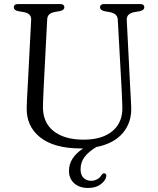

<svg xmlns="http://www.w3.org/2000/svg" viewBox="-20 -720 781 952"><path d="M582.5 -288 564 -622.5Q562.5 -652.5 526 -659.5L498.5 -664.5Q476 -669.5 476 -683.5Q476 -700 498 -700H674Q695.5 -700 695.5 -683.5Q695.5 -669.5 673 -664.5L646.5 -660Q606.5 -652.5 608.5 -620.5L625.5 -287Q627 -262.5 628.2 -239Q629.5 -215.5 630.5 -190.5Q634 -114.5 589.5 -61.2Q545 -8 457.5 9Q418.5 32.5 399 58.8Q379.5 85 379.5 119.5Q379.5 148 394.5 162.2Q409.5 176.5 431.5 176.5Q447 176.5 461.2 169.2Q475.5 162 483.5 147.5Q490.5 138 498.5 139.5Q502.5 140 505.5 144Q508.5 148 506.5 156Q502.5 176.5 478.8 194.2Q455 212 417.5 212Q373.5 212 347.8 188.8Q322 165.5 322 127Q322 62 392.5 16Q386.5 16 380.5 16Q247.5 16 178.2 -39.8Q109 -95.5 112.5 -189Q112.5 -204.5 113.8 -228.2Q115 -252 116.5 -277.2Q118 -302.5 119 -322L134.5 -622Q136 -653 98 -660L71 -664.5Q48.5 -669.5 48.5 -683.5Q48.5 -700 70.5 -700H277Q299 -700 299 -683.5Q299 -669.5 276.5 -665L249.5 -660Q215 -653.5 214 -624L198.5 -324.5Q196.5 -286.5 195.2 -256Q194 -225.5 193 -199Q190 -115 244.2 -71.2Q298.5 -27.5 394.5 -27.5Q488 -27.5 539 -71.2Q590 -115 586.5 -193Q585.5 -226 584.5 -247.5Q583.5 -269 582.5 -288Z"/></svg>

Font: Fraunces 9pt Soft Light
Style: Regular
Weight: 300
Version: Version 1.000;[0bf87f6ff]